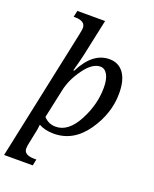

<svg xmlns="http://www.w3.org/2000/svg" viewBox="-219 -859 960 1197"><g transform="rotate(20 260.5 -260.0)"><path d="M104.5 -13.2Q100.1 24.9 97.2 35.2L82 108.9Q75.2 137.2 75.2 154.8Q75.2 198.2 145.5 198.2H158.2L149.4 240.2H-40.5L141.6 -618.2Q150.4 -659.7 150.4 -670.9Q150.4 -717.8 80.6 -717.8H72.3L81.5 -759.8H265.6L214.4 -520Q206.1 -481.4 184.6 -402.8H190.4Q262.7 -545.9 373.5 -545.9Q434.6 -545.9 468.5 -499.5Q502.4 -453.1 502.4 -365.2Q502.4 -231 418 -110.6Q333.5 9.8 203.6 9.8Q145 9.8 104.5 -13.2ZM120.6 -70.8Q152.3 -35.2 200.2 -35.2Q283.7 -35.2 342 -144Q400.4 -252.9 400.4 -366.2Q400.4 -421.4 383.1 -452.1Q365.7 -482.9 335.4 -482.9Q283.2 -482.9 230 -409.4Q176.8 -335.9 161.6 -261.2Z"/></g></svg>

Font: Droid Serif
Style: Italic
Weight: 400
Italic angle: -12°
Designer: Monotype Design team
Foundry: Monotype Imaging Inc.
Version: Version 1.03